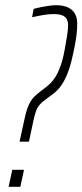

<svg xmlns="http://www.w3.org/2000/svg" viewBox="-20 -716 316 736"><path d="M55 -173 74 -260Q82 -298 92 -317.5Q102 -337 113.5 -347.5Q125 -358 138 -368L150 -377Q161 -385 172 -395.5Q183 -406 193 -422Q203 -438 212 -463Q221 -488 228 -526Q233 -555 237 -578.5Q241 -602 241 -619Q241 -633 236 -642.5Q231 -652 219 -657Q207 -662 185 -662Q179 -662 171 -661.5Q163 -661 152.5 -659.5Q142 -658 129.5 -655.5Q117 -653 103 -650L109 -682Q128 -687 144 -690Q160 -693 173 -694.5Q186 -696 195 -696Q216 -696 231.5 -691Q247 -686 257 -676.5Q267 -667 271.5 -654Q276 -641 276 -625Q276 -606 273.5 -584Q271 -562 266 -537Q260 -507 253.5 -480.5Q247 -454 237.5 -431Q228 -408 215.5 -389.5Q203 -371 186 -358L154 -334Q140 -324 131.5 -314Q123 -304 118 -290Q113 -276 108 -253L91 -173ZM13 0 27 -65H72L58 0Z"/></svg>

Font: Saira UltraCondensed Thin
Style: Italic
Weight: 250
Width: 1
Italic angle: -12°
Designer: Hector Gatti with collaboration of the Omnibus-Type team
Foundry: Omnibus-Type
Version: Version 1.101